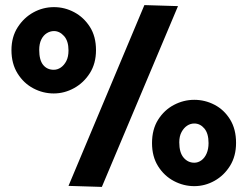

<svg xmlns="http://www.w3.org/2000/svg" viewBox="-20 -730 972 754"><path d="M547 -710 249 0 380 4 679 -706ZM192 -702Q149 -702 111.5 -681.5Q74 -661 49.5 -623Q25 -585 25 -533Q25 -480 49 -441.5Q73 -403 111 -383Q149 -363 191 -363Q233 -363 271 -384Q309 -405 333 -443Q357 -481 357 -533Q357 -587 333 -624.5Q309 -662 271.5 -682Q234 -702 192 -702ZM192 -608Q214 -608 231.5 -588.5Q249 -569 249 -532Q249 -507 240.5 -490.5Q232 -474 219 -465Q206 -456 191 -456Q165 -456 149.5 -475Q134 -494 134 -534Q134 -558 142 -574.5Q150 -591 163.5 -599.5Q177 -608 192 -608ZM743 -338Q701 -338 663 -318Q625 -298 601 -260Q577 -222 577 -168Q577 -115 601 -77Q625 -39 663 -19Q701 1 743 1Q785 1 822.5 -20Q860 -41 883.5 -79Q907 -117 907 -169Q907 -223 883.5 -261Q860 -299 822.5 -318.5Q785 -338 743 -338ZM743 -245Q766 -245 782.5 -225.5Q799 -206 799 -168Q799 -145 791.5 -127.5Q784 -110 771 -100.5Q758 -91 743 -91Q718 -91 701 -111Q684 -131 684 -171Q684 -195 693 -211.5Q702 -228 715 -236.5Q728 -245 743 -245Z"/></svg>

Font: Catamaran Thin
Style: Bold
Weight: 700
Version: Version 2.000